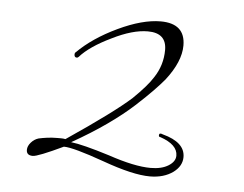

<svg xmlns="http://www.w3.org/2000/svg" viewBox="-37 -735 573 451"><g transform="rotate(5 250.0 -509.5)"><path d="M331 -327Q291 -327 219 -353Q146 -379 124 -379Q65 -351 53 -351Q38 -351 38 -364Q38 -373 45.5 -381.5Q53 -390 63 -393Q72 -395 83 -396.5Q94 -398 107 -398Q112 -398 116.5 -398Q121 -398 126 -397Q234 -470 275 -507Q308 -539 321 -560Q341 -590 341 -626Q341 -666 297 -666Q261 -666 213 -642Q163 -618 140 -592Q138 -590 136 -590Q130 -590 130 -597Q130 -601 132 -602Q168 -638 225 -665Q282 -692 325 -692Q383 -692 383 -640Q383 -602 348 -557Q338 -545 322 -528.5Q306 -512 283 -491Q258 -468 222 -442.5Q186 -417 140 -391Q167 -388 231 -368Q293 -347 331 -347Q357 -347 373 -357Q389 -367 389 -381Q389 -407 348 -421Q344 -421 344 -425Q344 -432 353 -428Q406 -414 406 -379Q406 -358 386 -343Q364 -327 331 -327Z"/></g></svg>

Font: Ephesis
Style: Regular
Weight: 400
Designer: Robert E. Leuschke
Foundry: Robert E. Leuschke
Version: Version 1.010; ttfautohint (v1.8.3)